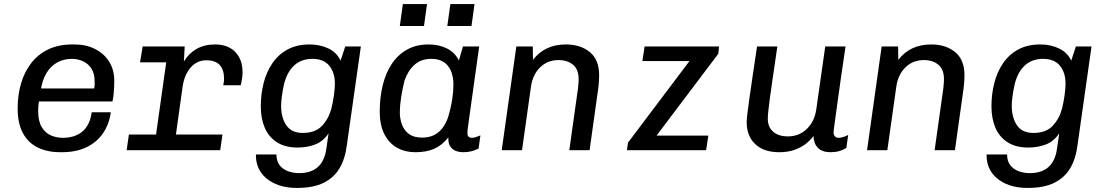

<svg xmlns="http://www.w3.org/2000/svg" viewBox="-20 -740 5440 946"><path d="M276 10Q215 10 167.5 -12.5Q120 -35 93.5 -83Q67 -131 67 -205Q67 -273 84 -330Q101 -387 134.5 -430Q168 -473 218.5 -497Q269 -521 336 -521H348Q404 -521 448.5 -498.5Q493 -476 518 -436Q543 -396 543 -342Q543 -332 542.5 -314.5Q542 -297 540 -277Q538 -257 534 -240H129L177 -274Q173 -250 170.5 -230.5Q168 -211 168 -194Q168 -143 185.5 -114Q203 -85 230.5 -73Q258 -61 290 -61Q349 -61 386 -92Q423 -123 432 -187H526Q518 -128 487.5 -83.5Q457 -39 406 -14.5Q355 10 284 10ZM180 -290 138 -304H444Q447 -320 446.5 -327.5Q446 -335 446 -342Q446 -378 430.5 -402Q415 -426 389.5 -438Q364 -450 334 -450Q294 -450 261.5 -432Q229 -414 208 -378.5Q187 -343 180 -290Z M738 0 799 -433H670L683 -511H890L886 -437Q910 -477 948.5 -499Q987 -521 1040 -521Q1103 -521 1139 -484Q1175 -447 1175 -384Q1175 -369 1172.5 -352.5Q1170 -336 1166 -320H1080Q1082 -330 1083 -337.5Q1084 -345 1084 -351Q1084 -443 997 -443Q951 -443 920 -408Q889 -373 880 -315L836 0ZM604 0 615 -77H1076L1065 0Z M1443 186Q1393 186 1355 173Q1317 160 1291 137.5Q1265 115 1252.5 85.5Q1240 56 1241 21H1342Q1342 53 1357 73Q1372 93 1397.5 103Q1423 113 1454 113Q1513 113 1546.5 82.5Q1580 52 1588 -8L1599 -83Q1572 -43 1532.5 -28Q1493 -13 1446 -13Q1385 -13 1344.5 -39Q1304 -65 1284.5 -110.5Q1265 -156 1265 -216Q1265 -276 1279 -331Q1293 -386 1322.5 -429Q1352 -472 1397.5 -496.5Q1443 -521 1506 -521Q1557 -521 1598.5 -501Q1640 -481 1658 -441L1681 -511H1758L1689 -25Q1681 41 1653.5 88Q1626 135 1575 160.5Q1524 186 1443 186ZM1472 -85Q1534 -85 1567 -120.5Q1600 -156 1613 -206Q1621 -239 1625.5 -272Q1630 -305 1630 -328Q1630 -382 1602.5 -416Q1575 -450 1519 -450Q1466 -450 1431 -419Q1396 -388 1380 -328Q1373 -296 1369 -267.5Q1365 -239 1365 -219Q1365 -161 1390.5 -123Q1416 -85 1472 -85Z M2026 10Q1976 10 1936.5 -12Q1897 -34 1874 -78.5Q1851 -123 1851 -191Q1851 -259 1865.5 -319Q1880 -379 1909.5 -424Q1939 -469 1984.5 -495Q2030 -521 2092 -521Q2143 -521 2182.5 -501Q2222 -481 2241 -442L2261 -511H2341L2289 -139Q2285 -113 2284 -102Q2283 -91 2283 -83Q2283 -72 2289 -66.5Q2295 -61 2304 -61Q2314 -61 2325 -64.5Q2336 -68 2347 -73L2338 -8Q2322 0 2303.5 5Q2285 10 2263 10Q2226 10 2206.5 -9Q2187 -28 2189 -63Q2158 -24 2119.5 -7Q2081 10 2026 10ZM2060 -62Q2108 -62 2139.5 -88Q2171 -114 2187 -160Q2202 -210 2208 -250Q2214 -290 2214 -323Q2214 -382 2186.5 -416Q2159 -450 2105 -450Q2055 -450 2022.5 -421Q1990 -392 1973 -343Q1962 -297 1956 -258Q1950 -219 1950 -187Q1950 -154 1961 -125Q1972 -96 1996 -79Q2020 -62 2060 -62ZM1950 -612 1965 -720H2084L2069 -612ZM2184 -612 2199 -720H2318L2303 -612Z M2452 0 2524 -511H2605L2606 -445Q2635 -483 2675.5 -502Q2716 -521 2768 -521Q2840 -521 2886 -483.5Q2932 -446 2932 -369Q2932 -359 2931 -341Q2930 -323 2927 -300L2885 0H2785L2828 -306Q2830 -322 2830.5 -334Q2831 -346 2831 -350Q2831 -398 2803.5 -421Q2776 -444 2732 -444Q2677 -444 2640.5 -407.5Q2604 -371 2596 -312L2552 0Z M3069 0 3074 -37 3377 -439H3145L3156 -511H3523L3519 -475L3215 -72H3470L3459 0Z M3820 10Q3743 10 3701 -30Q3659 -70 3659 -138Q3659 -151 3662 -177Q3665 -203 3671 -245.5Q3677 -288 3686.5 -353.5Q3696 -419 3710 -511H3810Q3797 -419 3787.5 -356.5Q3778 -294 3773 -254.5Q3768 -215 3765.5 -192Q3763 -169 3763 -155Q3763 -114 3789.5 -91Q3816 -68 3862 -68Q3918 -68 3956 -105.5Q3994 -143 4002 -202L4046 -511H4146Q4135 -437 4124.5 -364.5Q4114 -292 4106 -232Q4098 -172 4092.5 -133.5Q4087 -95 4087 -87Q4087 -75 4094 -68Q4101 -61 4111 -61Q4132 -61 4159 -75L4150 -11Q4134 -1 4115 4.5Q4096 10 4072 10Q4031 10 4010 -11.5Q3989 -33 3988 -70Q3972 -48 3948.5 -30Q3925 -12 3892.5 -1Q3860 10 3820 10Z M4252 0 4324 -511H4405L4406 -445Q4435 -483 4475.5 -502Q4516 -521 4568 -521Q4640 -521 4686 -483.5Q4732 -446 4732 -369Q4732 -359 4731 -341Q4730 -323 4727 -300L4685 0H4585L4628 -306Q4630 -322 4630.5 -334Q4631 -346 4631 -350Q4631 -398 4603.5 -421Q4576 -444 4532 -444Q4477 -444 4440.5 -407.5Q4404 -371 4396 -312L4352 0Z M5043 186Q4993 186 4955 173Q4917 160 4891 137.5Q4865 115 4852.5 85.5Q4840 56 4841 21H4942Q4942 53 4957 73Q4972 93 4997.5 103Q5023 113 5054 113Q5113 113 5146.5 82.5Q5180 52 5188 -8L5199 -83Q5172 -43 5132.5 -28Q5093 -13 5046 -13Q4985 -13 4944.5 -39Q4904 -65 4884.5 -110.5Q4865 -156 4865 -216Q4865 -276 4879 -331Q4893 -386 4922.5 -429Q4952 -472 4997.5 -496.5Q5043 -521 5106 -521Q5157 -521 5198.5 -501Q5240 -481 5258 -441L5281 -511H5358L5289 -25Q5281 41 5253.5 88Q5226 135 5175 160.5Q5124 186 5043 186ZM5072 -85Q5134 -85 5167 -120.5Q5200 -156 5213 -206Q5221 -239 5225.5 -272Q5230 -305 5230 -328Q5230 -382 5202.5 -416Q5175 -450 5119 -450Q5066 -450 5031 -419Q4996 -388 4980 -328Q4973 -296 4969 -267.5Q4965 -239 4965 -219Q4965 -161 4990.5 -123Q5016 -85 5072 -85Z"/></svg>

Font: Chivo Mono
Style: Italic
Weight: 400
Italic angle: -8.05°
Monospace: yes
Version: Version 1.008